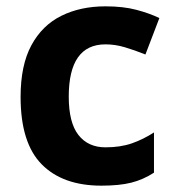

<svg xmlns="http://www.w3.org/2000/svg" viewBox="-20 -576 554 606"><path d="M300 10Q178 10 111.5 -57.5Q45 -125 45 -270Q45 -370 79 -433Q113 -496 173.5 -526Q234 -556 313 -556Q369 -556 410.5 -545Q452 -534 483 -519L439 -404Q404 -418 373.5 -427Q343 -436 313 -436Q197 -436 197 -271Q197 -189 227.5 -150Q258 -111 313 -111Q360 -111 396 -123.5Q432 -136 466 -158V-31Q432 -9 394.5 0.5Q357 10 300 10Z"/></svg>

Font: Noto Sans Duployan
Style: Bold
Weight: 700
Designer: David Corbett
Foundry: David Corbett
Version: Version 3.001